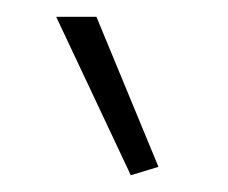

<svg xmlns="http://www.w3.org/2000/svg" viewBox="-20 -826 272 229"><path d="M136 -617 47 -806H95L169 -627Z"/></svg>

Font: Encode Sans Normal
Style: Thin
Weight: 100
Designer: Pablo Impallari, Andres Torresi
Foundry: Pablo Impallari, Andres Torresi
Version: Version 1.000; ttfautohint (v1.00) -l 8 -r 50 -G 200 -x 14 -